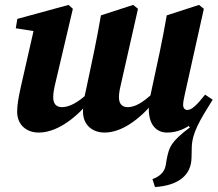

<svg xmlns="http://www.w3.org/2000/svg" viewBox="-20 -520 881 775"><path d="M605.6 235C701.6 228.7 752.3 186 753.1 116.5L754 77.5C754.5 17.6 785.9 -33.4 838.4 -117.6L813.4 -111.1L736.1 -18.6L746.4 -5.7C667.1 54.3 663.1 74.6 653.3 120.9L648.6 148.7C643.7 175 623.7 193 595.3 203L605.6 235ZM136.1 15.1C201.8 15.1 276.7 -31.6 344.6 -114.6H356.6L338.3 -146.9C292.9 -103.6 257.8 -87.5 229.8 -87.5C210.1 -87.5 194.7 -97.9 194.7 -127.6C194.7 -147.5 199.9 -169.5 206.1 -195.4L274.1 -484.4L256.8 -500.2L49.9 -443.7L43.7 -405.9L167.9 -386.2L120.5 -417.6L63 -164.5C55.8 -131.2 49.2 -97.7 49.2 -69.3C49.2 -14.3 88.8 15.1 136.1 15.1ZM401.6 15.1C467.3 15.1 538.6 -31.6 606.8 -114.6H618.5L600.2 -146.9C554.8 -103.6 523.5 -87.5 495.3 -87.5C475.6 -87.5 460.1 -97.9 460.1 -127.6C460.1 -147.5 465.4 -169.5 471.6 -195.4L537 -484.4L517.6 -500.2L387.4 -458C378.8 -407.6 369.4 -358.6 359.3 -309.7L328.5 -163.4C324.9 -144.8 319.7 -126.4 316.8 -108.3H319.1C317.2 -95 315 -81.3 315 -69.3C315 -14.3 354.6 15.1 401.6 15.1ZM654.8 15.1C737.2 15.1 798.8 -51.9 838.4 -117.6L807.9 -138C774.5 -95.8 753.9 -76.1 736.4 -76.1C726.6 -76.1 719.2 -83.3 719.2 -96.6C719.2 -106.9 721.7 -120.7 726 -139.3L802.8 -484.4L783.3 -500.2L653.1 -458C644.3 -407.6 634.9 -358.6 624.7 -309.7L584.3 -121.3L586.6 -118.8C582.7 -101.8 580.7 -88.8 580.7 -79.1C580.7 -17.6 610.3 15.1 654.8 15.1Z"/></svg>

Font: Source Serif 4 Variable
Style: Italic
Weight: 400
Italic angle: -12°
Designer: Frank Grießhammer
Foundry: Adobe Systems Incorporated
Version: Version 4.004;hotconv 1.0.116;makeotfexe 2.5.65601